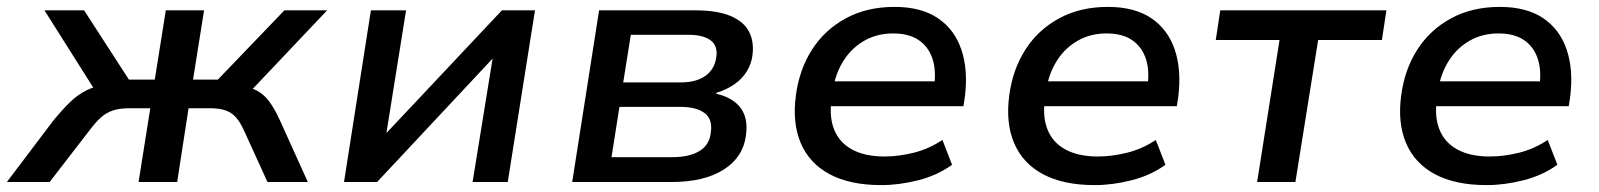

<svg xmlns="http://www.w3.org/2000/svg" viewBox="-50 -528 4638 557"><path d="M-30 0 106 -180Q131 -210 153 -231.5Q175 -253 201 -266Q227 -279 261 -282L235 -251L79 -498H194L324 -297H399L431 -498H542L510 -297H582L775 -498H899L665 -251L640 -281Q671 -277 692.5 -266.5Q714 -256 730 -235Q746 -214 762 -179L843 0H726L658 -149Q647 -173 635 -187Q623 -201 605 -207.5Q587 -214 558 -214H497L464 0H352L386 -214H326Q297 -214 277.5 -207.5Q258 -201 242.5 -187Q227 -173 209 -149L94 0Z M948 0 1026 -498H1128L1071 -142L1406 -498H1502L1423 0H1321L1379 -358L1044 0Z M1610 0 1688 -498H1966Q2030 -498 2068.5 -482Q2107 -466 2122.5 -437Q2138 -408 2133 -368Q2130 -343 2116.5 -321Q2103 -299 2080.5 -283.5Q2058 -268 2029 -259L2028 -256Q2076 -245 2098.5 -215Q2121 -185 2114 -135Q2106 -72 2049.5 -36Q1993 0 1898 0ZM1724 -72H1900Q1949 -72 1978.5 -89.5Q2008 -107 2012 -143Q2018 -182 1994 -200Q1970 -218 1924 -218H1747ZM1758 -289H1926Q1970 -289 1996.5 -308Q2023 -327 2028 -362Q2033 -395 2011.5 -411Q1990 -427 1948 -427H1780Z M2507 9Q2416 9 2357 -22.5Q2298 -54 2273 -113Q2248 -172 2259 -252Q2269 -327 2306 -384.5Q2343 -442 2404 -475Q2465 -508 2545 -508Q2622 -508 2670.5 -475.5Q2719 -443 2739 -384Q2759 -325 2749 -246L2745 -220H2339L2350 -292H2680L2659 -270Q2667 -321 2655.5 -356.5Q2644 -392 2615.5 -411.5Q2587 -431 2541 -431Q2495 -431 2458.5 -410.5Q2422 -390 2398.5 -354Q2375 -318 2367 -272L2364 -251Q2354 -194 2369 -154.5Q2384 -115 2421.5 -94.5Q2459 -74 2516 -74Q2557 -74 2601 -85Q2645 -96 2684 -122L2712 -50Q2669 -19 2613.5 -5Q2558 9 2507 9Z M3126 9Q3035 9 2976 -22.5Q2917 -54 2892 -113Q2867 -172 2878 -252Q2888 -327 2925 -384.5Q2962 -442 3023 -475Q3084 -508 3164 -508Q3241 -508 3289.5 -475.5Q3338 -443 3358 -384Q3378 -325 3368 -246L3364 -220H2958L2969 -292H3299L3278 -270Q3286 -321 3274.5 -356.5Q3263 -392 3234.5 -411.5Q3206 -431 3160 -431Q3114 -431 3077.5 -410.5Q3041 -390 3017.5 -354Q2994 -318 2986 -272L2983 -251Q2973 -194 2988 -154.5Q3003 -115 3040.5 -94.5Q3078 -74 3135 -74Q3176 -74 3220 -85Q3264 -96 3303 -122L3331 -50Q3288 -19 3232.5 -5Q3177 9 3126 9Z M3597 0 3662 -412H3477L3490 -498H3972L3959 -412H3774L3708 0Z M4263 9Q4172 9 4113 -22.5Q4054 -54 4029 -113Q4004 -172 4015 -252Q4025 -327 4062 -384.5Q4099 -442 4160 -475Q4221 -508 4301 -508Q4378 -508 4426.5 -475.5Q4475 -443 4495 -384Q4515 -325 4505 -246L4501 -220H4095L4106 -292H4436L4415 -270Q4423 -321 4411.5 -356.5Q4400 -392 4371.5 -411.5Q4343 -431 4297 -431Q4251 -431 4214.5 -410.5Q4178 -390 4154.5 -354Q4131 -318 4123 -272L4120 -251Q4110 -194 4125 -154.5Q4140 -115 4177.5 -94.5Q4215 -74 4272 -74Q4313 -74 4357 -85Q4401 -96 4440 -122L4468 -50Q4425 -19 4369.5 -5Q4314 9 4263 9Z"/></svg>

Font: Nunito Sans 7pt SemiBold
Style: Italic
Weight: 600
Italic angle: -9°
Designer: Vernon Adams
Foundry: Vernon Adams
Version: Version 3.101;gftools[0.9.27]